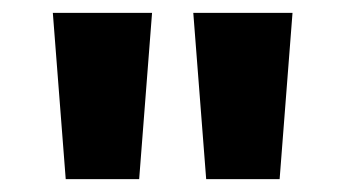

<svg xmlns="http://www.w3.org/2000/svg" viewBox="-20 -734 536 298"><path d="M216 -714H62L82 -456H196ZM434 -714H280L300 -456H414Z"/></svg>

Font: Noto Sans Ethiopic ExtraBold
Style: Regular
Weight: 800
Designer: Monotype Design Team
Foundry: Monotype Imaging Inc.
Version: Version 2.102